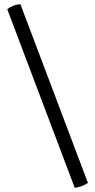

<svg xmlns="http://www.w3.org/2000/svg" viewBox="-20 -727 444 902"><path d="M331 155Q345.5 154 363 147.8Q380.5 141.5 393 132L76 -707Q61 -707 44.2 -700.8Q27.5 -694.5 14 -684Z"/></svg>

Font: Signika Negative Light Light
Style: Regular
Weight: 300
Version: Version 2.001